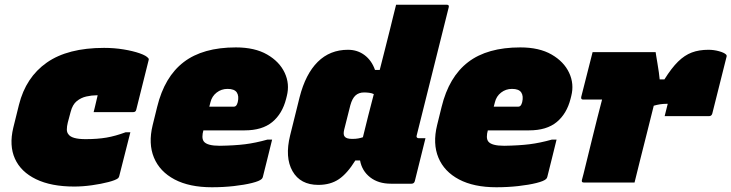

<svg xmlns="http://www.w3.org/2000/svg" viewBox="-20 -770 3086 810"><path d="M419 -568Q462 -568 501.5 -561.5Q541 -555 569.5 -545Q598 -535 606 -524Q609 -521 607 -516L555 -308Q553 -297 542 -297H375L380 -317Q383 -330 386 -342.5Q389 -355 392 -368H387Q367 -368 344.5 -363Q322 -358 304 -343.5Q286 -329 278 -298L266 -253Q262 -237 262 -224Q262 -211 269 -203Q283 -183 341 -183Q391 -183 429 -189.5Q467 -196 510 -212H530Q518 -166 506.5 -119.5Q495 -73 483 -27Q482 -22 478 -18Q468 -10 437.5 -2Q407 6 368 11.5Q329 17 293 17Q196 17 132 -14Q68 -45 43 -100.5Q18 -156 36 -231L60 -328Q89 -444 177.5 -506Q266 -568 419 -568Z M975 -570Q1055 -570 1107 -540Q1159 -510 1181 -463Q1203 -416 1190 -365L1187 -353Q1171 -290 1128.5 -255Q1086 -220 1012 -220H838Q834 -206 834 -193.5Q834 -181 840 -173Q854 -155 907 -155Q970 -156 1014 -161.5Q1058 -167 1108 -181H1128Q1118 -141 1108.5 -102Q1099 -63 1089 -24Q1088 -19 1084 -15Q1075 -6 1043 2Q1011 10 966.5 15Q922 20 874 20Q779 20 716.5 -13Q654 -46 629.5 -105Q605 -164 624 -242L643 -319Q674 -446 755 -508Q836 -570 975 -570ZM940 -395Q914 -395 894 -379.5Q874 -364 868 -339L863 -320H967Q972 -320 976 -324Q980 -328 983 -339Q989 -365 979 -380Q969 -395 940 -395Z M1448 -560Q1488 -560 1518 -537.5Q1548 -515 1562 -475H1582Q1593 -518 1604 -561.5Q1615 -605 1626 -649Q1632 -675 1638.5 -700Q1645 -725 1651 -750H1865Q1876 -750 1873 -739L1738 -199Q1736 -193 1739 -190Q1741 -187 1746 -187H1775Q1764 -142 1752.5 -96.5Q1741 -51 1730 -6Q1727 5 1716 5H1629Q1576 5 1541.5 -22Q1507 -49 1499 -93H1479Q1445 -38 1409.5 -14Q1374 10 1323 10Q1247 10 1214 -48Q1181 -106 1204 -199L1244 -360Q1269 -458 1320.5 -509Q1372 -560 1448 -560ZM1434 -194Q1441 -184 1466 -184Q1481 -184 1491.5 -186Q1502 -188 1511 -191Q1522 -236 1533.5 -282Q1545 -328 1557 -373Q1549 -377 1538 -378.5Q1527 -380 1516 -380Q1494 -380 1480 -367.5Q1466 -355 1458 -326L1432 -223Q1427 -202 1434 -194Z M2175 -570Q2255 -570 2307 -540Q2359 -510 2381 -463Q2403 -416 2390 -365L2387 -353Q2371 -290 2328.5 -255Q2286 -220 2212 -220H2038Q2034 -206 2034 -193.5Q2034 -181 2040 -173Q2054 -155 2107 -155Q2170 -156 2214 -161.5Q2258 -167 2308 -181H2328Q2318 -141 2308.5 -102Q2299 -63 2289 -24Q2288 -19 2284 -15Q2275 -6 2243 2Q2211 10 2166.5 15Q2122 20 2074 20Q1979 20 1916.5 -13Q1854 -46 1829.5 -105Q1805 -164 1824 -242L1843 -319Q1874 -446 1955 -508Q2036 -570 2175 -570ZM2140 -395Q2114 -395 2094 -379.5Q2074 -364 2068 -339L2063 -320H2167Q2172 -320 2176 -324Q2180 -328 2183 -339Q2189 -365 2179 -380Q2169 -395 2140 -395Z M2480 -550H2746Q2746 -550 2748 -536.5Q2750 -523 2753.5 -503.5Q2757 -484 2759.5 -465Q2762 -446 2763 -435H2783Q2813 -483 2840.5 -510Q2868 -537 2898.5 -548.5Q2929 -560 2969 -560Q2991 -560 3013 -554Q3035 -548 3043 -540Q3047 -536 3045 -530L2985 -291Q2982 -280 2971 -280H2784L2786 -288Q2789 -299 2791.5 -310Q2794 -321 2797 -332H2791Q2765 -332 2738 -324Q2723 -264 2709 -208Q2695 -152 2681 -97Q2675 -73 2669 -48.5Q2663 -24 2657 0H2443Q2432 0 2435 -11Q2436 -13 2442 -37.5Q2448 -62 2457.5 -100.5Q2467 -139 2478 -184Q2489 -229 2500 -272.5Q2511 -316 2520 -350H2440Q2430 -350 2432 -361Z"/></svg>

Font: Recursive Mn Lnr St XBk
Style: Italic
Weight: 1000
Italic angle: -15°
Monospace: yes
Version: Version 1.079;hotconv 1.0.112;makeotfexe 2.5.65598; ttfautoh